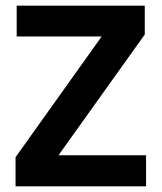

<svg xmlns="http://www.w3.org/2000/svg" viewBox="-20 -659 572 679"><path d="M187 -110H496.5V0H35V-103L339.5 -530H39V-639H492V-537Z"/></svg>

Font: Anek Malayalam Medium SemiBold
Style: Regular
Weight: 600
Version: Version 1.003